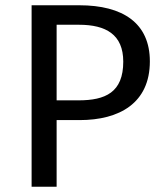

<svg xmlns="http://www.w3.org/2000/svg" viewBox="-20 -709 621 729"><path d="M278 -328H195V-615H280C382 -615 448 -578 448 -475C448 -358 380 -328 278 -328ZM281 -689H100V0H195V-253H282C434 -253 549 -318 549 -476C549 -621 447 -689 281 -689Z"/></svg>

Font: Fira Math
Style: Regular
Weight: 400
Designer: Xiangdong Zeng
Foundry: Xiangdong Zeng
Version: Version 0.3.4